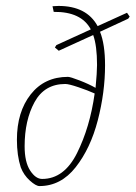

<svg xmlns="http://www.w3.org/2000/svg" viewBox="-20 -618 457 647"><path d="M412 -555 317 -511Q334 -469 334 -398Q334 -307 309.5 -212.5Q285 -118 235 -54.5Q185 9 113 9Q101 9 80.5 -9.5Q60 -28 50 -54Q37 -94 37 -147Q37 -241 83.5 -300Q130 -359 209 -359Q217 -359 248 -347Q279 -335 302 -322Q307 -374 307 -399Q307 -464 294 -500L178 -447L165 -458L170 -466L286 -519Q254 -579 161 -578L157 -597L177 -598Q272 -598 309 -530L408 -575L417 -562ZM299 -303Q277 -313 244.5 -324Q212 -335 200 -335Q130 -335 96.5 -274Q63 -213 63 -125Q63 -72 81.5 -43.5Q100 -15 122 -15Q196 -15 239.5 -102Q283 -189 299 -303Z"/></svg>

Font: Grenze Thin
Style: Italic
Weight: 250
Italic angle: -10°
Designer: Renata Polastri
Foundry: Omnibus-Type
Version: Version 1.002; ttfautohint (v1.8)